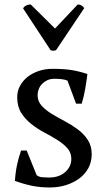

<svg xmlns="http://www.w3.org/2000/svg" viewBox="-20 -816 473 848"><path d="M295 -114Q295 -142 277.5 -161.5Q260 -181 233 -198Q206 -215 175.5 -231Q145 -247 118 -268.5Q91 -290 73.5 -318Q56 -346 56 -387Q56 -414 68.5 -437Q81 -460 102 -476.5Q123 -493 151 -502.5Q179 -512 211 -512Q265 -512 299.5 -506Q334 -500 366 -489Q362 -457 356.5 -424.5Q351 -392 341 -358H316L278 -460Q266 -465 251 -466.5Q236 -468 220 -468Q202 -468 188.5 -461.5Q175 -455 165.5 -445Q156 -435 151 -422Q146 -409 146 -396Q146 -369 163.5 -349.5Q181 -330 208 -313.5Q235 -297 265.5 -281Q296 -265 323 -245Q350 -225 367.5 -198.5Q385 -172 385 -135Q385 -101 370.5 -74Q356 -47 330.5 -28Q305 -9 271.5 1.5Q238 12 200 12Q157 12 121 4.5Q85 -3 46 -17Q48 -53 55 -86.5Q62 -120 73 -151H98L142 -42Q153 -34 168.5 -33Q184 -32 197 -32Q241 -32 268 -56Q295 -80 295 -114ZM323 -796Q325 -796 326 -796Q332 -796 340 -792Q348 -787 352 -780L228 -595Q223 -592 216 -592Q215 -592 214 -592Q208 -592 203 -595L82 -779Q86 -787 96 -792Q104 -796 113 -796H116L223 -690Z"/></svg>

Font: PTSerif
Style: Regular
Weight: 400
Designer: A.Korolkova, O.Umpeleva, V.Yefimov
Foundry: ParaType Ltd
Version: Version 1.000W OFL; ttfautohint (v1.2) -l 8 -r 50 -G 200 -x 